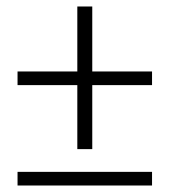

<svg xmlns="http://www.w3.org/2000/svg" viewBox="-20 -571 522 591"><path d="M218 -112V-309H34V-351H218V-551H264V-351H448V-309H264V-112ZM34 0V-42H448V0Z"/></svg>

Font: Assistant Light
Style: Regular
Weight: 300
Designer: Hebrew By Ben Nathan, Latin by Paul Hunt
Version: Version 3.000